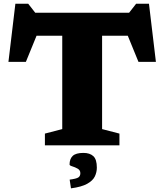

<svg xmlns="http://www.w3.org/2000/svg" viewBox="-20 -775 876 1024"><path d="M617 -62.5V0H219.5V-62.5L312 -86.5V-584.5H175L118 -445H25L62 -755H130.5L168 -707H668.5L706 -755H774.5L811.5 -445H718.5L661.5 -584.5H524.5V-86.5ZM351.5 183Q386.5 178.5 397.5 171.5Q408.5 164.5 408.5 148.5Q408.5 132.5 394.2 124.5Q380 116.5 365.5 112.2Q351 108 351 102.5Q351 72.5 367.8 56.5Q384.5 40.5 425 40.5Q459 40.5 477.8 57.8Q496.5 75 496.5 119Q496.5 143.5 485.8 166Q475 188.5 445 205.2Q415 222 358.5 229.5Z"/></svg>

Font: Newsreader 6pt
Style: Bold
Weight: 700
Designer: Hugues Gentile
Foundry: Production Type
Version: Version 1.003; ttfautohint (v1.8.3)